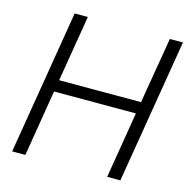

<svg xmlns="http://www.w3.org/2000/svg" viewBox="-107 -832 921 935"><g transform="rotate(15 354.0 -364.0)"><path d="M35.6 0 155.8 -727.5H222.2L167 -394H579.6L635.7 -727.5H701.7L581.1 0H514.6L569.8 -334.5H157.2L102.1 0Z"/></g></svg>

Font: Inter Tight Light
Style: Italic
Weight: 300
Italic angle: -9.39999°
Designer: Rasmus Andersson
Foundry: rsms
Version: Version 3.004